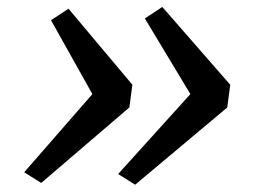

<svg xmlns="http://www.w3.org/2000/svg" viewBox="-20 -578 725 545"><path d="M363.7 -53.7 315.3 -84 520.4 -310.9 391.2 -525.6 440.7 -558.3 633.5 -337.4 625.1 -273ZM97 -58.7 48.7 -89 242.2 -310.9 124.8 -520.6 174.5 -553.3 355.8 -337.4 347.2 -273Z"/></svg>

Font: Merriweather 7pt Light
Style: Italic
Weight: 300
Italic angle: -7.8°
Designer: Eben Sorkin
Foundry: Eben Sorkin
Version: Version 2.200;gftools[0.9.31]